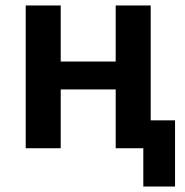

<svg xmlns="http://www.w3.org/2000/svg" viewBox="-20 -542 678 702"><path d="M504 0H403V-215H202V0H74V-522H202V-317H403V-522H531V-102H620V140H504Z"/></svg>

Font: IBM Plex Sans SmBld
Style: Regular
Weight: 600
Designer: Mike Abbink, Paul van der Laan, Pieter van Rosmalen
Foundry: Bold Monday
Version: Version 3.005